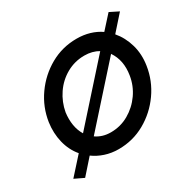

<svg xmlns="http://www.w3.org/2000/svg" viewBox="-127 -622 784 789"><g transform="rotate(-30 264.5 -228.0)"><path d="M407 -345Q440 -297 429 -230Q422 -185 396 -148Q370 -111 331 -88.5Q292 -66 246 -66Q225 -66 207.5 -71.5Q190 -77 176 -87ZM125 -230Q133 -275 158.5 -312.5Q184 -350 223 -372Q262 -394 308 -394Q346 -394 374 -377L144 -120Q130 -143 125.5 -171Q121 -199 125 -230ZM484 -499 428 -437Q405 -453 376.5 -461.5Q348 -470 315 -470Q247 -470 189.5 -437.5Q132 -405 93.5 -350.5Q55 -296 45 -230Q38 -181 49 -136Q60 -91 88 -58L16 22L60 43L122 -27Q145 -10 175 0Q205 10 239 10Q307 10 364.5 -22.5Q422 -55 460.5 -109.5Q499 -164 509 -230Q517 -281 504 -326.5Q491 -372 462 -406L526 -478Z"/></g></svg>

Font: Jost* 400 Book Italic
Style: Italic
Weight: 400
Italic angle: -10°
Version: Version 3.200; ttfautohint (v0.97) -l 8 -r 50 -G 200 -x 14 -